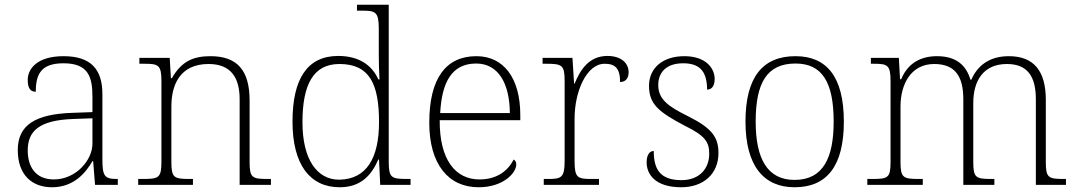

<svg xmlns="http://www.w3.org/2000/svg" viewBox="-20 -780 4545 810"><path d="M199 10C294 10 343 -54 370 -100H373L381 0H477V-25H471C419 -25 412 -40 412 -111V-383C412 -485 366 -543 248 -543C137 -543 97 -490 97 -443C97 -408 108 -393 131 -393C131 -467 153 -513 248 -513C354 -513 370 -454 370 -371V-307L287 -304C128 -299 55 -252 55 -147C55 -39 118 10 199 10ZM207 -23C129 -23 97 -78 97 -145C97 -225 142 -273 289 -278L370 -281V-174C370 -104 300 -23 207 -23Z M563 0H794V-25H780C714 -25 703 -30 703 -97V-331C703 -419 737 -510 860 -510C957 -510 991 -449 991 -361V0H1123V-25H1110C1043 -25 1033 -30 1033 -98V-356C1033 -483 981 -543 868 -543C796 -543 746 -522 705 -450H701L696 -536H568V-511H591C648 -511 661 -505 661 -439V-98C661 -30 650 -25 583 -25H563Z M1413 10C1500 10 1546 -38 1576 -107H1579L1584 0H1712V-25H1698C1631 -25 1620 -30 1620 -97V-760H1486V-735H1508C1564 -735 1578 -730 1578 -659V-548C1578 -519 1579 -481 1581 -445H1576C1549 -506 1493 -544 1407 -544C1276 -544 1214 -447 1214 -267C1214 -85 1288 10 1413 10ZM1412 -22C1318 -21 1256 -107 1256 -264C1256 -422 1301 -510 1412 -510C1539 -510 1579 -426 1579 -265C1579 -114 1527 -24 1412 -22Z M1999 10C2104 10 2158 -51 2158 -86C2158 -97 2154 -103 2147 -107C2124 -61 2078 -23 2003 -23C1901 -23 1834 -106 1835 -273H2175V-294C2175 -452 2104 -543 1990 -543C1862 -543 1791 -451 1791 -262C1791 -88 1871 10 1999 10ZM2131 -303H1837C1844 -432 1885 -512 1989 -512C2083 -512 2130 -427 2131 -303Z M2274 0H2507V-25H2474C2417 -25 2404 -30 2404 -100V-280C2404 -393 2454 -511 2531 -511C2575 -511 2596 -492 2596 -434C2621 -434 2632 -452 2632 -475C2632 -515 2599 -544 2543 -544C2464 -544 2428 -485 2404 -427H2402L2395 -536H2269V-511H2284C2351 -511 2362 -506 2362 -439V-101C2362 -30 2348 -25 2292 -25H2274Z M2854 10C2947 10 3011 -46 3011 -134C3011 -199 2986 -238 2884 -289C2801 -330 2757 -360 2757 -421C2757 -474 2790 -513 2862 -513C2927 -513 2963 -484 2963 -402C2984 -402 2995 -419 2995 -447C2995 -492 2958 -543 2867 -543C2776 -543 2718 -493 2718 -418C2718 -342 2757 -308 2870 -249C2956 -207 2972 -180 2972 -131C2972 -70 2932 -20 2855 -20C2763 -20 2738 -68 2738 -143C2722 -143 2708 -129 2708 -95C2708 -45 2744 10 2854 10Z M3332 10C3468 10 3540 -79 3540 -267C3540 -458 3466 -543 3336 -543C3197 -543 3125 -454 3125 -267C3125 -79 3203 10 3332 10ZM3332 -21C3217 -21 3168 -111 3168 -267C3168 -430 3215 -512 3336 -512C3448 -512 3497 -434 3497 -267C3497 -116 3454 -21 3332 -21Z M3639 0H3873V-25H3857C3790 -25 3779 -30 3779 -97V-331C3779 -426 3824 -510 3921 -510C4011 -510 4044 -456 4044 -361V0H4175V-25H4163C4096 -25 4086 -30 4086 -98V-346C4086 -437 4127 -510 4228 -510C4316 -510 4350 -456 4350 -361V0H4477V-25H4469C4402 -25 4392 -30 4392 -98V-359C4392 -480 4342 -543 4236 -543C4153 -543 4103 -502 4078 -444H4074C4057 -501 4018 -543 3933 -543C3865 -543 3810 -514 3782 -446H3777L3772 -536H3654V-511H3668C3724 -511 3737 -505 3737 -439V-98C3737 -30 3727 -25 3660 -25H3639Z"/></svg>

Font: Noto Serif Myanmar ExtraLight
Style: Regular
Weight: 200
Designer: Ben Mitchell and the Monotype Design Team
Foundry: Monotype Imaging Inc.
Version: Version 2.106